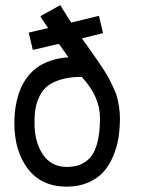

<svg xmlns="http://www.w3.org/2000/svg" viewBox="-20 -717 558 737"><path d="M293.5 -421.9Q249 -421.9 216.1 -412.4Q183.1 -402.8 163.6 -387.7Q144 -372.6 132.3 -348.9Q120.6 -325.2 116.5 -301.3Q112.3 -277.3 112.3 -246.1Q112.3 -171.4 144.8 -123.8Q177.2 -76.2 236.3 -76.2Q264.2 -76.7 282.5 -83Q300.8 -89.4 319.3 -105Q363.8 -146 363.8 -264.2Q363.8 -346.7 293.5 -421.9ZM294.4 -569.8Q304.7 -555.2 325.2 -526.4Q345.7 -497.6 354.2 -485.1Q362.8 -472.7 378.2 -449Q393.6 -425.3 400.1 -412.1Q406.7 -398.9 416.5 -378.2Q426.3 -357.4 430.2 -341.1Q434.1 -324.7 437.3 -304.4Q440.4 -284.2 440.4 -263.2Q440.4 -223.1 434.6 -187Q428.7 -150.9 413.8 -116Q398.9 -81.1 376.2 -56.2Q353.5 -31.2 317.6 -15.9Q281.7 -0.5 236.3 -0.5H235.4Q139.2 -1 87.2 -68.8Q35.2 -136.7 35.2 -243.7Q35.2 -265.6 37.1 -286.6Q39.1 -307.6 44.9 -332.5Q50.8 -357.4 60.1 -378.9Q69.3 -400.4 85.4 -421.6Q101.6 -442.9 122.8 -458.3Q144 -473.6 174.8 -484.1Q205.6 -494.6 242.7 -497.1Q237.8 -504.4 206.1 -548.8L106 -525.4L90.3 -591.8L164.6 -609.4Q136.2 -650.9 134.8 -654.8L211.4 -697.3Q235.8 -657.2 253.4 -630.4L359.9 -656.2L375.5 -589.8Z"/></svg>

Font: FantasqueSansM Nerd Font
Style: Regular
Weight: 400
Monospace: yes
Designer: Jany Belluz
Version: Version 1.8.0 ; ttfautohint (v1.8.2);Nerd Fonts 3.4.0